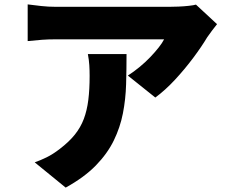

<svg xmlns="http://www.w3.org/2000/svg" viewBox="-20 -787 1040 874"><path d="M968 -677Q959 -666 945 -647.5Q931 -629 923 -617Q898 -575 859.5 -523.5Q821 -472 776.5 -424Q732 -376 687 -343L562 -443Q590 -461 616 -482.5Q642 -504 664 -527Q686 -550 702.5 -571Q719 -592 727 -608Q715 -608 686.5 -608Q658 -608 618 -608Q578 -608 532 -608Q486 -608 440 -608Q394 -608 352.5 -608Q311 -608 279.5 -608Q248 -608 233 -608Q200 -608 172.5 -606Q145 -604 106 -600V-767Q137 -763 168.5 -759.5Q200 -756 233 -756Q248 -756 281 -756Q314 -756 358 -756Q402 -756 451.5 -756Q501 -756 550 -756Q599 -756 641 -756Q683 -756 712.5 -756Q742 -756 752 -756Q769 -756 793 -757Q817 -758 839.5 -760.5Q862 -763 872 -766ZM556 -541Q556 -471 554 -403Q552 -335 539.5 -271Q527 -207 498 -147.5Q469 -88 416.5 -34Q364 20 279 67L138 -48Q164 -57 192.5 -71Q221 -85 252 -109Q294 -141 320.5 -174Q347 -207 361.5 -245.5Q376 -284 382 -332Q388 -380 388 -441Q388 -467 386.5 -490.5Q385 -514 380 -541Z"/></svg>

Font: Noto Sans JP Thin Black
Style: Regular
Weight: 900
Version: Version 2.004-H2;hotconv 1.0.118;makeotfexe 2.5.65603